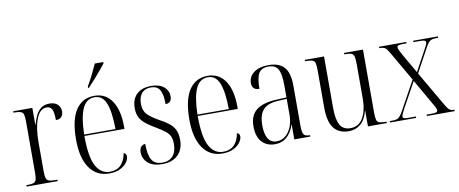

<svg xmlns="http://www.w3.org/2000/svg" viewBox="-67 -1051 3212 1345"><g transform="rotate(-10 1539.0 -378.0)"><path d="M31 0V-10H37Q66 -10 81 -15Q96 -20 101 -36Q106 -52 106 -85V-452Q106 -485 101 -500.5Q96 -516 81 -521Q66 -526 35 -526H30V-536H166V-416H168Q177 -451 191 -480Q205 -509 228.5 -527Q252 -545 288 -545Q327 -545 347 -525.5Q367 -506 367 -476Q367 -452 354 -437.5Q341 -423 314 -423Q314 -478 302.5 -500Q291 -522 265 -522Q217 -522 192 -458Q167 -394 167 -292V-85Q167 -53 172 -36.5Q177 -20 192.5 -15Q208 -10 238 -10H252V0Z M618 10Q528 10 478.5 -61.5Q429 -133 429 -263Q429 -404 475.5 -474Q522 -544 608 -544Q688 -544 732 -478.5Q776 -413 776 -296V-279H491Q491 -131 525.5 -66Q560 -1 625 -1Q673 -1 702 -29.5Q731 -58 741 -113Q760 -107 760 -87Q760 -67 744 -44.5Q728 -22 696.5 -6Q665 10 618 10ZM714 -289Q713 -412 688.5 -473Q664 -534 608 -534Q550 -534 522 -474Q494 -414 491 -289ZM575 -616Q597 -654 616.5 -693Q636 -732 651 -766H711V-756Q698 -739 675.5 -712Q653 -685 627.5 -656.5Q602 -628 581 -606H575Z M996 10Q947 10 917 -5.5Q887 -21 873 -45.5Q859 -70 859 -96Q859 -125 872 -137.5Q885 -150 901 -150Q901 -73 922.5 -36.5Q944 0 998 0Q1045 0 1072 -29.5Q1099 -59 1099 -117Q1099 -148 1090 -168.5Q1081 -189 1059.5 -206.5Q1038 -224 1001 -246Q958 -271 929.5 -293Q901 -315 886.5 -342Q872 -369 872 -410Q872 -473 909 -508Q946 -543 1011 -543Q1071 -543 1102.5 -515.5Q1134 -488 1134 -449Q1134 -400 1090 -400Q1090 -471 1071 -502Q1052 -533 1009 -533Q965 -533 942.5 -506Q920 -479 920 -432Q920 -383 946.5 -355.5Q973 -328 1029 -297Q1065 -278 1091.5 -257.5Q1118 -237 1132.5 -208.5Q1147 -180 1147 -137Q1147 -68 1107 -29Q1067 10 996 10Z M1424 10Q1334 10 1284.5 -61.5Q1235 -133 1235 -263Q1235 -404 1281.5 -474Q1328 -544 1414 -544Q1494 -544 1538 -478.5Q1582 -413 1582 -296V-279H1297Q1297 -131 1331.5 -66Q1366 -1 1431 -1Q1479 -1 1508 -29.5Q1537 -58 1547 -113Q1566 -107 1566 -87Q1566 -67 1550 -44.5Q1534 -22 1502.5 -6Q1471 10 1424 10ZM1520 -289Q1519 -412 1494.5 -473Q1470 -534 1414 -534Q1356 -534 1328 -474Q1300 -414 1297 -289Z M1797 10Q1739 10 1704 -28Q1669 -66 1669 -140Q1669 -217 1717 -254.5Q1765 -292 1863 -296L1932 -299V-381Q1932 -464 1913.5 -499Q1895 -534 1844 -534Q1795 -534 1775.5 -501.5Q1756 -469 1756 -391Q1704 -391 1704 -441Q1704 -487 1742.5 -515.5Q1781 -544 1848 -544Q1921 -544 1957.5 -504Q1994 -464 1994 -372V-89Q1994 -39 2004.5 -24.5Q2015 -10 2046 -10H2049V0H1935V-105H1933Q1917 -52 1882 -21Q1847 10 1797 10ZM1813 -8Q1848 -8 1875 -30.5Q1902 -53 1917 -91Q1932 -129 1932 -175V-289L1873 -286Q1794 -282 1762.5 -245Q1731 -208 1731 -137Q1731 -8 1813 -8Z M2322 10Q2253 10 2216.5 -35.5Q2180 -81 2180 -184V-450Q2180 -483 2175.5 -499.5Q2171 -516 2156 -521Q2141 -526 2111 -526H2104V-536H2241V-172Q2241 -88 2263 -48.5Q2285 -9 2337 -9Q2397 -9 2427 -62Q2457 -115 2457 -201V-442Q2457 -479 2452.5 -497Q2448 -515 2433.5 -520.5Q2419 -526 2388 -526H2383V-536H2518V-89Q2518 -54 2522.5 -37Q2527 -20 2542 -15Q2557 -10 2587 -10H2593V0H2459V-111H2457Q2442 -50 2406.5 -20Q2371 10 2322 10Z M2616 0V-10H2632Q2662 -10 2676.5 -19Q2691 -28 2710 -62L2824 -269L2704 -477Q2686 -509 2673.5 -517.5Q2661 -526 2638 -526H2632V-536H2826V-526H2801Q2775 -526 2767 -522Q2759 -518 2759 -510Q2759 -502 2765.5 -487.5Q2772 -473 2784 -452L2863 -315L2936 -449Q2948 -471 2955.5 -486Q2963 -501 2963 -510Q2963 -518 2955 -522Q2947 -526 2920 -526H2875V-536H3051V-526H3039Q3010 -526 2995.5 -517.5Q2981 -509 2962 -475L2869 -304L3011 -59Q3029 -28 3040.5 -19Q3052 -10 3072 -10H3076V0H2878V-10H2912Q2939 -10 2947.5 -14Q2956 -18 2956 -27Q2956 -36 2948.5 -51Q2941 -66 2927 -89L2830 -258L2734 -84Q2722 -61 2715.5 -47.5Q2709 -34 2709 -26Q2709 -17 2716.5 -13.5Q2724 -10 2748 -10H2802V0Z"/></g></svg>

Font: Noto Serif Display Condensed Light
Style: Regular
Weight: 300
Width: 3
Designer: Monotype Design Team
Foundry: Monotype Imaging Inc.
Version: Version 2.009